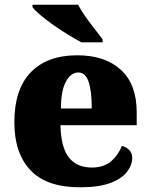

<svg xmlns="http://www.w3.org/2000/svg" viewBox="-20 -786 638 816"><path d="M320 10Q178 10 109.5 -62.5Q41 -135 41 -266Q41 -407 111 -479Q181 -551 308 -551Q426 -551 493.5 -489.5Q561 -428 561 -309V-254H237Q239 -160 272.5 -117Q306 -74 370 -74Q421 -74 451.5 -100Q482 -126 498 -166Q517 -161 529.5 -148Q542 -135 542 -115Q542 -85 520 -56Q498 -27 449.5 -8.5Q401 10 320 10ZM370 -325Q370 -399 356.5 -438.5Q343 -478 313 -478Q281 -478 260 -439Q239 -400 239 -325ZM326 -606Q300 -620 268 -639.5Q236 -659 205 -681Q174 -703 150.5 -723Q127 -743 118 -756V-766H312Q323 -744 342 -717Q361 -690 381.5 -664Q402 -638 416 -619V-606Z"/></svg>

Font: Noto Serif Armenian Black
Style: Regular
Weight: 900
Version: Version 2.007